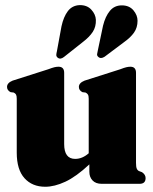

<svg xmlns="http://www.w3.org/2000/svg" viewBox="-20 -719 598 751"><path d="M45.5 -122V-332.5Q45.5 -344 42.8 -349Q40 -354 33.5 -357L21.5 -358.5Q7.5 -365.5 7.5 -379Q7.5 -394.5 29 -403.5L168.5 -448Q184.5 -454 192.8 -456Q201 -458 209 -458Q231 -458 231 -434V-155.5Q231 -97.5 274 -97.5Q302 -97.5 327 -119.5V-332.5Q327 -344 324 -349Q321 -354 314.5 -357L302.5 -358.5Q288.5 -365.5 288.5 -379Q288.5 -394.5 310.5 -403.5L450 -448Q465.5 -454 474 -456Q482.5 -458 490 -458Q512 -458 512 -434V-82.5Q512 -66.5 514.8 -59.8Q517.5 -53 523.5 -50L535.5 -45.5Q549.5 -36 549.5 -22.5Q549.5 0 526 0H378Q354.5 0 342 -13.2Q329.5 -26.5 329.5 -47V-76Q278 -28 235.5 -8.2Q193 11.5 157 11.5Q106 11.5 75.8 -22Q45.5 -55.5 45.5 -122ZM220.5 -616Q228.5 -653 245.2 -675.2Q262 -697.5 291 -699Q320.5 -699.5 337.2 -681.2Q354 -663 355 -641.5Q356 -614.5 342.8 -594.2Q329.5 -574 304.5 -555L230 -496Q216 -485 205.5 -493.5Q200 -498 200.2 -504.2Q200.5 -510.5 202.5 -518ZM383 -618.5Q392 -655 409.8 -676.5Q427.5 -698 456.5 -698Q485.5 -698 501.8 -678.8Q518 -659.5 518 -638Q518 -611 504.2 -591.5Q490.5 -572 465 -554L389 -497Q374 -487.5 364.5 -496.5Q359 -501 359.8 -507.2Q360.5 -513.5 362.5 -521Z"/></svg>

Font: Fraunces 144pt S050 Black
Style: Regular
Weight: 900
Version: Version 1.000; ttfautohint (v1.8.3)